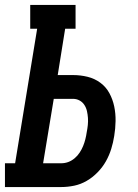

<svg xmlns="http://www.w3.org/2000/svg" viewBox="-38 -755 558 775"><path d="M-18 0V-96H23L112 -639H84V-735H267V-639H225L195 -452H257Q287 -452 315.5 -445Q344 -438 367 -421Q390 -404 403.5 -379Q417 -354 423 -325.5Q429 -297 428.5 -266.5Q428 -236 423 -206Q419 -180 411 -154Q403 -128 389.5 -104Q376 -80 356 -59.5Q336 -39 312 -25Q288 -11 261.5 -5.5Q235 0 209 0ZM136 -96H209Q224 -96 237.5 -101Q251 -106 263 -116Q275 -126 283.5 -139Q292 -152 297.5 -165.5Q303 -179 306.5 -193Q310 -207 312 -221Q315 -236 316.5 -250.5Q318 -265 317 -279Q316 -293 313 -306.5Q310 -320 302.5 -331.5Q295 -343 283 -349.5Q271 -356 257 -356H179Z"/></svg>

Font: Iosevka Curly Slab
Style: Bold Italic
Weight: 700
Italic angle: -9°
Monospace: yes
Designer: Belleve Invis
Foundry: Belleve Invis
Version: Version 22.1.2; ttfautohint (v1.8.4)